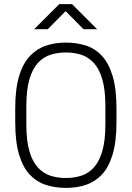

<svg xmlns="http://www.w3.org/2000/svg" viewBox="-20 -903 640 933"><path d="M300 10Q249 10 204.5 -4Q160 -18 126 -53Q92 -88 73 -150.5Q54 -213 54 -310V-376Q54 -473 73.5 -535.5Q93 -598 127.5 -633Q162 -668 206 -682Q250 -696 298 -696H301Q352 -696 396.5 -682Q441 -668 474.5 -632.5Q508 -597 527 -534.5Q546 -472 546 -376V-310Q546 -214 527 -151.5Q508 -89 474.5 -54Q441 -19 397 -4.5Q353 10 303 10ZM300 -38Q340 -38 374.5 -49Q409 -60 435.5 -88.5Q462 -117 477 -168Q492 -219 492 -298V-388Q492 -467 477 -518Q462 -569 435.5 -597.5Q409 -626 374.5 -637Q340 -648 300 -648Q260 -648 225.5 -637Q191 -626 164.5 -597.5Q138 -569 123 -518Q108 -467 108 -388V-298Q108 -219 123 -168Q138 -117 164.5 -88.5Q191 -60 225.5 -49Q260 -38 300 -38ZM146 -761 268 -883H330L452 -761H386L288 -860H310L212 -761Z"/></svg>

Font: Chivo Mono Thin
Style: Regular
Weight: 250
Designer: Hector Gatti
Foundry: Omnibus-Type
Version: Version 1.008